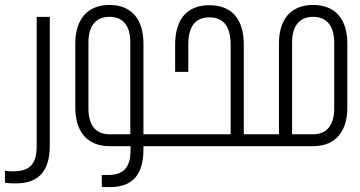

<svg xmlns="http://www.w3.org/2000/svg" viewBox="-69 -590 1455 775"><path d="M-49 147C-30 151 -13 150 5 150C79 147 132 109 132 -2V-522H79V1C79 71 51 97 -1 101C-16 102 -32 102 -49 99Z M373 -570C279 -570 235 -506 235 -415V-155C235 -64 279 0 373 0H458V16C458 86 429 113 377 116C366 116 354 117 342 116V164C357 166 369 165 384 165C458 162 510 124 510 13V0H584C586 0 587 -1 587 -3V-45C587 -47 586 -48 584 -48H510V-415C510 -506 467 -570 373 -570ZM457 -48H373C313 -48 288 -90 288 -152V-418C288 -480 313 -522 373 -522C433 -522 457 -480 457 -418Z M988 0C990 0 991 -1 991 -3V-45C991 -47 990 -48 988 -48H915V-411C915 -505 873 -569 776 -569C680 -569 638 -505 638 -411V-300H691V-410C691 -478 716 -520 776 -520C837 -520 862 -478 862 -409V-48H580C578 -48 577 -47 577 -45V-3C577 -1 578 0 580 0Z M1195 -570C1101 -570 1057 -507 1057 -415V-48H984C982 -48 981 -47 981 -45V-3C981 -1 982 0 984 0H1195C1289 0 1333 -64 1333 -155V-415C1333 -507 1289 -570 1195 -570ZM1110 -48V-418C1110 -480 1135 -522 1195 -522C1254 -522 1280 -480 1280 -418V-152C1280 -90 1254 -48 1195 -48Z"/></svg>

Font: Modon Arabic
Style: Regular
Weight: 400
Designer: Ahmedzaza
Foundry: Ahmedzaza
Version: Version 2.010